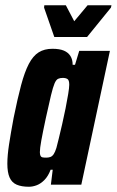

<svg xmlns="http://www.w3.org/2000/svg" viewBox="-20 -704 445 732"><path d="M90 8Q62 8 43.5 0Q25 -8 16.5 -27.5Q8 -47 8 -80Q8 -111 14.5 -153.5Q21 -196 32 -255Q47 -329 60.5 -379.5Q74 -430 90 -460.5Q106 -491 127.5 -504.5Q149 -518 180 -518Q207 -518 223.5 -511Q240 -504 248.5 -490.5Q257 -477 257 -457H266L282 -510H399L290 0H174L181 -57H173Q164 -33 150 -18.5Q136 -4 120.5 2Q105 8 90 8ZM156 -103Q165 -103 172 -105.5Q179 -108 184.5 -116Q190 -124 195 -140Q198 -151 204 -175.5Q210 -200 217 -230.5Q224 -261 230 -291Q236 -321 240 -345.5Q244 -370 244 -381Q244 -398 237.5 -402.5Q231 -407 219 -407Q209 -407 201.5 -403.5Q194 -400 188 -386Q182 -372 174.5 -341Q167 -310 155 -255Q143 -199 137.5 -168.5Q132 -138 132 -124Q132 -115 134.5 -110Q137 -105 142.5 -104Q148 -103 156 -103ZM187 -563 148 -675 149 -684H231L263 -623L314 -684H405L403 -675L312 -563Z"/></svg>

Font: Saira ExtraCondensed ExtraBold
Style: Italic
Weight: 800
Width: 2
Italic angle: -12°
Designer: Hector Gatti with collaboration of the Omnibus-Type team
Foundry: Omnibus-Type
Version: Version 1.101